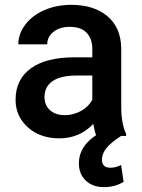

<svg xmlns="http://www.w3.org/2000/svg" viewBox="-20 -558 581 788"><path d="M374.5 -3.4Q303.7 43.5 303.7 111.8Q303.7 156.2 332 183.1Q360.4 210 406.7 210Q451.7 210 487.3 188.5L477.1 119.1Q454.6 130.4 433.1 130.4Q398.4 130.4 398.4 97.2Q398.4 73.2 416.5 50.3Q434.6 27.3 477.1 0H497.6V-8.3Q477.5 -50.8 477.5 -122.1V-360.4Q476.1 -444.8 420.9 -491.5Q365.7 -538.1 272.9 -538.1Q211.9 -538.1 162.4 -516.6Q112.8 -495.1 84 -457.3Q55.2 -419.4 55.2 -376H173.8Q173.8 -407.2 199.7 -427.5Q225.6 -447.8 266.1 -447.8Q313 -447.8 335.9 -423.1Q358.9 -398.4 358.9 -357.4V-322.8H286.1Q169.4 -322.8 106.7 -277.6Q43.9 -232.4 43.9 -147.9Q43.9 -81.1 94.2 -35.6Q144.5 9.8 224.1 9.8Q306.2 9.8 362.8 -49.3Q369.1 -15.6 374.5 -3.4ZM246.1 -85.4Q208 -85.4 185.3 -105.7Q162.6 -126 162.6 -160.2Q162.6 -202.1 195.8 -225.1Q229 -248 294.9 -248H358.9V-148.4Q343.3 -119.6 312.3 -102.5Q281.2 -85.4 246.1 -85.4Z"/></svg>

Font: FAU Chimera Medium
Style: Regular
Weight: 500
Version: Version 1.002;hotconv 1.0.117;makeotfexe 2.5.65602